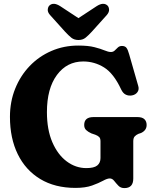

<svg xmlns="http://www.w3.org/2000/svg" viewBox="-20 -948 789 984"><path d="M663 -33Q663 16 617.5 16Q598.5 16 586.8 3.8Q575 -8.5 565.2 -21Q555.5 -33.5 542.5 -33.5Q529.5 -33.5 507.8 -21.5Q486 -9.5 451.8 2.8Q417.5 15 367 15Q261.5 15 186.2 -30.5Q111 -76 71 -157.8Q31 -239.5 31 -349Q31 -427 57.8 -493.5Q84.5 -560 132.2 -609.8Q180 -659.5 243.8 -687Q307.5 -714.5 381 -714.5Q432.5 -714.5 464.2 -706.2Q496 -698 515.5 -689.8Q535 -681.5 548.5 -681.5Q560 -681.5 568 -689.2Q576 -697 584.2 -704.8Q592.5 -712.5 605 -712.5Q620.5 -712.5 628 -703Q635.5 -693.5 642 -669.5L688.5 -507.5Q694 -489.5 684.5 -476Q675 -462.5 656.5 -459Q639.5 -456 625 -462.8Q610.5 -469.5 601 -489.5Q562.5 -572 513.2 -602.5Q464 -633 406.5 -633Q323 -633 271.8 -563.8Q220.5 -494.5 220.5 -373.5Q220.5 -283.5 248.2 -219.2Q276 -155 322 -120.8Q368 -86.5 422.5 -86.5Q462 -86.5 478.5 -100Q495 -113.5 495 -138V-224Q495 -239 488.2 -245.8Q481.5 -252.5 468.5 -257.5L448 -264.5Q431.5 -272 421.5 -281.5Q411.5 -291 411.5 -307.5Q411.5 -348 459 -348H684Q709 -348 720.2 -337Q731.5 -326 731.5 -307.5Q731.5 -280 703 -266.5L689.5 -262Q678 -257 670.5 -249Q663 -241 663 -224ZM450.5 -785.5Q433 -766.5 418.5 -754.8Q404 -743 382 -743Q360 -743 345.5 -754.8Q331 -766.5 313.5 -785.5L237 -870.5Q223.5 -885.5 224.8 -899.2Q226 -913 233.5 -920Q254 -938.5 288.5 -916.5L382 -855L475.5 -916.5Q510 -938.5 530.5 -920Q538 -913 539 -899.2Q540 -885.5 527 -870.5Z"/></svg>

Font: Fraunces 72pt S100
Style: Bold
Weight: 700
Version: Version 1.000; ttfautohint (v1.8.3)